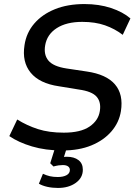

<svg xmlns="http://www.w3.org/2000/svg" viewBox="-20 -734 673 948"><path d="M288 9Q205 9 138 -11Q71 -31 26 -62L65 -144Q113 -114 167.5 -96.5Q222 -79 295 -79Q378 -79 422 -109Q466 -139 473 -186Q480 -230 457 -256.5Q434 -283 369 -292L271 -308Q175 -322 131.5 -375Q88 -428 101 -511Q110 -572 149 -617.5Q188 -663 251 -688.5Q314 -714 397 -714Q469 -714 528 -694.5Q587 -675 624 -643L586 -562Q547 -592 498.5 -609Q450 -626 386 -626Q308 -626 260 -595Q212 -564 203 -510Q195 -464 219 -435Q243 -406 308 -396L408 -381Q505 -367 547.5 -317.5Q590 -268 577 -185Q568 -129 530 -85Q492 -41 431 -16Q370 9 288 9ZM266 194Q238 194 213.5 188.5Q189 183 172 173L192 124Q209 132 226 136Q243 140 265 140Q292 140 308.5 131Q325 122 325 105Q325 94 316 87.5Q307 81 290 81Q280 81 269.5 82.5Q259 84 244 88L228 72L257 -20H315L291 56L264 47Q276 44 288 42Q300 40 310 40Q346 40 367.5 56.5Q389 73 389 104Q389 144 354 169Q319 194 266 194Z"/></svg>

Font: Mulish ExtraLight SemiBold
Style: Italic
Weight: 600
Italic angle: -9°
Version: Version 3.603